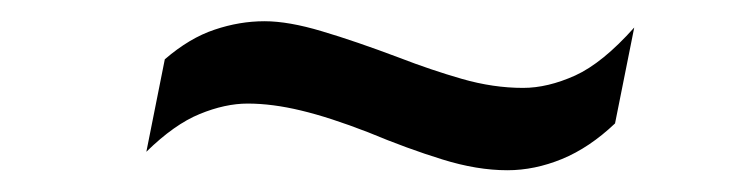

<svg xmlns="http://www.w3.org/2000/svg" viewBox="-20 -440 691 180"><path d="M455.7 -280.4Q427.2 -280.4 394.8 -290.5Q362.3 -300.5 325.1 -316Q289 -330 262.2 -336.4Q235.3 -342.9 212.2 -342.9Q191 -342.9 167.2 -333.1Q143.4 -323.4 117.2 -297.7L134.5 -384.4Q157.7 -404.4 181.2 -412.2Q204.6 -420.1 228 -420.1Q250.5 -420.1 281.8 -410.7Q313.2 -401.4 354.3 -385.9Q384 -374.4 413.2 -366Q442.4 -357.6 470.4 -357.6Q493.4 -357.6 519.2 -369.2Q544.9 -380.9 574.6 -414.2L556.6 -324.3Q532.6 -301.5 506.8 -290.9Q481.1 -280.4 455.7 -280.4Z"/></svg>

Font: REM Medium
Style: Italic
Weight: 500
Italic angle: -11°
Designer: Octavio Pardo
Foundry: Ashler Design
Version: Version 1.005;gftools[0.9.28]